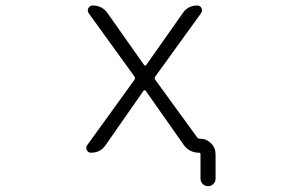

<svg xmlns="http://www.w3.org/2000/svg" viewBox="-20 -546 1040 684"><path d="M499 -222.7Q498 -224.6 495.1 -224.6Q492.2 -224.6 491.2 -222.7L356.4 -29.3Q337.9 -2 304.7 -2Q293.9 -2 290 -10.7Q287.1 -15.6 287.1 -19.5Q287.1 -24.4 291 -29.3L459 -261.7Q462.9 -267.6 459 -273.4L295.9 -499Q290 -507.8 294.9 -517.1Q299.8 -526.4 310.5 -526.4Q343.8 -526.4 363.3 -499L493.2 -314.5Q494.1 -312.5 497.1 -312.5Q500 -312.5 501 -314.5L630.9 -499Q649.4 -526.4 682.6 -526.4Q693.4 -526.4 697.8 -517.1Q702.1 -507.8 696.3 -499L533.2 -273.4Q529.3 -267.6 533.2 -261.7L681.6 -57.6Q685.5 -51.8 692.4 -51.8Q715.8 -51.8 731.9 -35.6Q748 -19.5 748 3.9V89.8Q748 101.6 740.2 109.4Q732.4 117.2 721.2 117.2Q710 117.2 702.1 109.4Q694.3 101.6 694.3 89.8V2.9Q694.3 -2 689.5 -2Q653.3 -2 632.8 -32.2Z"/></svg>

Font: Rounded-X Mgen+ 1m light
Style: Regular
Weight: 200
Designer: [Source Han Sans]
Ryoko NISHIZUKA  (kana & ideographs); Paul D. Hunt (Latin, Greek & Cyrillic); Wenlong ZHANG  (bopomofo
Version: Version 1.059.20150602